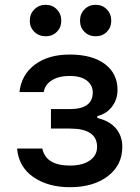

<svg xmlns="http://www.w3.org/2000/svg" viewBox="-20 -769 584 799"><path d="M271 10Q180 10 119 -32Q58 -74 51 -151H156Q171 -80 271 -80Q323 -80 353.5 -101Q384 -122 384 -158Q384 -234 271 -234H192V-315H270Q366 -315 366 -384Q366 -415 341 -434Q316 -453 270 -453Q225 -453 196 -435Q167 -417 162 -386H61Q69 -458 125 -500Q181 -542 270 -542Q364 -542 416.5 -502.5Q469 -463 469 -395Q469 -355 446 -325Q423 -295 385 -286V-278Q436 -266 462.5 -234.5Q489 -203 489 -158Q489 -82 429 -36Q369 10 271 10ZM216.5 -636.5Q198 -618 170 -618Q142 -618 123 -636.5Q104 -655 104 -683Q104 -711 123 -730Q142 -749 170 -749Q198 -749 216.5 -730Q235 -711 235 -683Q235 -655 216.5 -636.5ZM424.5 -636.5Q406 -618 378 -618Q350 -618 331.5 -636.5Q313 -655 313 -683Q313 -711 331.5 -730Q350 -749 378 -749Q406 -749 424.5 -730Q443 -711 443 -683Q443 -655 424.5 -636.5Z"/></svg>

Font: Manrope Medium
Style: Medium
Weight: 500
Designer: Mikhail Sharanda
Foundry: Mikhail Sharanda
Version: Version 4.000;hotconv 1.0.109;makeotfexe 2.5.65596